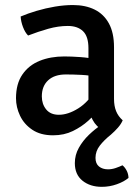

<svg xmlns="http://www.w3.org/2000/svg" viewBox="-20 -524 552 762"><path d="M43.5 -134Q43.5 -191.5 68.8 -228.2Q94 -265 137.2 -282.5Q180.5 -300 235 -300Q263 -300 298.2 -297.5Q333.5 -295 364 -288V-218.5Q337.5 -225 304 -226.8Q270.5 -228.5 241.5 -228.5Q196 -228.5 171 -205.2Q146 -182 146 -141.5Q146 -111 163.2 -89.8Q180.5 -68.5 213.5 -68.5Q250 -68.5 290.5 -93.8Q331 -119 359 -168.5L375 -90Q357 -69 330.5 -45Q304 -21 269.2 -4Q234.5 13 190.5 13Q141 13 108.2 -9Q75.5 -31 59.5 -64.8Q43.5 -98.5 43.5 -134ZM390 -5.5Q362 -21 347.5 -48.5Q333 -76 331 -107V-332.5Q331 -379.5 309.5 -400.2Q288 -421 249 -421Q211.5 -421 171.5 -409.8Q131.5 -398.5 91.5 -383Q79.5 -395 71.2 -416.8Q63 -438.5 62 -458.5Q90 -470.5 125.5 -481Q161 -491.5 198.2 -497.8Q235.5 -504 269.5 -504Q319 -504 355.5 -486Q392 -468 412.2 -431Q432.5 -394 432.5 -336.5V-131.5Q432.5 -103.5 440.8 -83Q449 -62.5 467 -46.5ZM466 132Q475.5 139.5 482.5 152.8Q489.5 166 490 182Q472.5 197 443.8 207.2Q415 217.5 384 217.5Q337.5 217.5 307.2 193Q277 168.5 277 123.5Q277 91 292.8 62.8Q308.5 34.5 333.2 10.8Q358 -13 384.5 -30L467 -46.5Q460.5 -31.5 448.2 -17.5Q436 -3.5 420 10.5Q393.5 31.5 376.2 53.8Q359 76 359 102.5Q359 125.5 373 136.8Q387 148 408.5 148Q424 148 439.2 142.8Q454.5 137.5 466 132Z"/></svg>

Font: Signika Light
Style: Regular
Weight: 400
Version: Version 2.003;gftools[0.9.32]